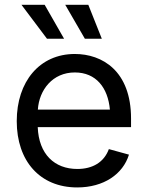

<svg xmlns="http://www.w3.org/2000/svg" viewBox="-20 -781 623 812"><path d="M306.6 11.7C418.5 11.7 500 -44.4 525.4 -127L440.4 -150.4C419.9 -94.7 371.6 -66.4 307.1 -66.4C210.4 -66.4 144 -128.9 139.6 -243.2H534.2V-279.8C534.2 -481.4 412.1 -552.7 296.4 -552.7C147.5 -552.7 50.8 -436 50.8 -268.6C50.8 -100.6 148.4 11.7 306.6 11.7ZM338.9 -617.2H410.6L353.5 -760.7H255.9ZM178.7 -617.2H251L168.9 -760.7H70.8ZM140.1 -317.4C145.5 -400.9 202.6 -474.6 296.4 -474.6C386.2 -474.6 436.5 -410.2 444.8 -317.4Z"/></svg>

Font: Raveo
Style: Regular
Weight: 400
Designer: Jakub Foglar, Rasmus Andersson (Inter)
Foundry: Jakubfoglar.com
Version: Version 1.100;Glyphs 3.2.3 (3260)